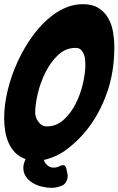

<svg xmlns="http://www.w3.org/2000/svg" viewBox="-49 -768 569 922"><path d="M235 31Q246 25 254 25Q266 25 270 43L274 63Q276 69 276 78Q276 93 267.5 107Q259 121 244 125Q222 134 198 134Q177 134 153 128.5Q129 123 109 111Q89 99 76 81Q63 63 63 37Q63 20 74 -4Q43 -15 23 -36Q3 -57 -8.5 -84Q-20 -111 -24.5 -141Q-29 -171 -29 -201Q-29 -264 -12 -334.5Q5 -405 36 -472.5Q67 -540 109.5 -598Q152 -656 204 -695Q275 -748 349 -748Q395 -748 424 -729.5Q453 -711 470 -682Q487 -653 493.5 -616Q500 -579 500 -541Q500 -420 463.5 -319Q427 -218 369 -146Q331 -97 278 -55.5Q225 -14 162 0Q165 12 174 21Q187 37 209 37Q222 37 235 31ZM175 -161Q222 -161 257 -193Q292 -225 315 -271Q338 -317 349.5 -368Q361 -419 361 -457Q361 -469 359.5 -483Q358 -497 353 -509Q348 -521 339 -529.5Q330 -538 314 -538Q266 -538 230 -504Q194 -470 169.5 -421Q145 -372 132.5 -319Q120 -266 120 -227Q120 -205 135.5 -183Q151 -161 175 -161Z"/></svg>

Font: Bangerz 2
Style: Regular
Weight: 400
Designer: vernon adams
Foundry: Vernon Adams
Version: Version 2.10;December 28, 2023;FontCreator 13.0.0.2683 64-bi